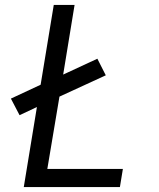

<svg xmlns="http://www.w3.org/2000/svg" viewBox="-20 -755 640 775"><path d="M76 0 129 -323 59 -290 24 -357 144 -413 197 -735H281L235 -454L373 -518L407 -451L220 -365L171 -73H476L464 0Z"/></svg>

Font: Iosevka SS04 Extended
Style: Italic
Weight: 400
Width: 7
Italic angle: -9°
Monospace: yes
Designer: Belleve Invis
Foundry: Belleve Invis
Version: Version 19.0.0; ttfautohint (v1.8.4)